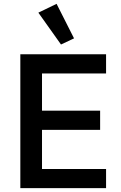

<svg xmlns="http://www.w3.org/2000/svg" viewBox="-20 -981 633 1001"><path d="M86 0V-698H533V-598H199V-404H502V-304H199V-100H533V0ZM180 -915 275 -961 366 -781 298 -749Z"/></svg>

Font: IBM Plex Arabic Medium
Style: Regular
Weight: 500
Designer: Mike Abbink, Paul van der Laan, Pieter van Rosmalen, Wael Morcos, Khajak Apelian
Foundry: Bold Monday
Version: Version 1.0